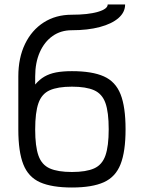

<svg xmlns="http://www.w3.org/2000/svg" viewBox="-20 -820 640 854"><path d="M300 14Q210.5 14 158.2 -9.2Q106 -32.5 83.8 -88.8Q61.5 -145 61.5 -244V-480Q61.5 -562.5 91.2 -624.2Q121 -686 174.5 -720.2Q228 -754.5 299 -754.5Q371.5 -754.5 415.2 -767.2Q459 -780 459 -800H536.5Q536.5 -765.5 507 -739.8Q477.5 -714 424 -699.8Q370.5 -685.5 299 -685.5Q250.5 -685.5 214 -659.8Q177.5 -634 157 -587.8Q136.5 -541.5 136.5 -480V-444Q155.5 -466.5 177.5 -479.2Q199.5 -492 229 -497.8Q258.5 -503.5 300 -503.5Q390 -503.5 442 -480.2Q494 -457 516.2 -400.8Q538.5 -344.5 538.5 -245Q538.5 -146 516.2 -89.5Q494 -33 442 -9.5Q390 14 300 14ZM300 -55Q363 -55 398.8 -71Q434.5 -87 449 -128.5Q463.5 -170 463.5 -245Q463.5 -321 449 -361.8Q434.5 -402.5 398.8 -418.5Q363 -434.5 300 -434.5Q237 -434.5 201.2 -418.5Q165.5 -402.5 151 -361.2Q136.5 -320 136.5 -244Q136.5 -169 151 -128Q165.5 -87 201.2 -71Q237 -55 300 -55Z"/></svg>

Font: Victor Mono Thin
Style: Regular
Weight: 100
Monospace: yes
Designer: Rune Bjørnerås
Version: Version 1.561;gftools[0.9.30]